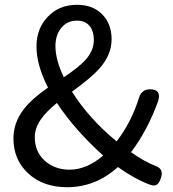

<svg xmlns="http://www.w3.org/2000/svg" viewBox="-20 -767 720 800"><path d="M259 13Q160 13 98 -44Q36 -101 36 -190Q36 -257 80 -313Q112 -355 180 -402Q132 -496 132 -573Q132 -648 179 -697Q226 -747 301 -747Q368 -747 407 -706Q445 -667 445 -602.5Q445 -538 393 -480Q361 -444 280 -385Q352 -271 466 -178Q527 -257 559 -359Q570 -395 605 -395Q654 -395 639 -346Q595 -224 526 -133Q577 -96 629 -75Q664 -63 650 -24Q644 -5 634 2Q624 9 606 3Q543 -20 471 -71Q379 13 259 13ZM270 -60Q341 -60 410 -119Q356 -167 306 -223Q257 -278 217 -338Q173 -302 152 -272Q125 -235 125 -195Q125 -135 166.5 -97.5Q208 -60 270 -60ZM246 -445Q308 -487 334 -515Q371 -555 371 -600Q371 -635 355 -657Q336 -681 301 -681Q260 -681 235.5 -651Q211 -621 211 -575Q211 -517 246 -445Z"/></svg>

Font: GenSenRounded TW R
Style: Regular
Weight: 400
Version: Version 1.501;PS 1;hotconv 16.6.51;makeotf.lib2.5.65220